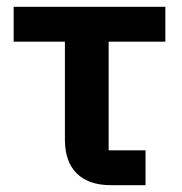

<svg xmlns="http://www.w3.org/2000/svg" viewBox="-20 -542 533 562"><path d="M305 0Q239 0 204.5 -34.5Q170 -69 170 -133V-420H20V-522H464V-420H298V-102H406V0Z"/></svg>

Font: IBM Plex Sans SmBld
Style: Regular
Weight: 600
Designer: Mike Abbink, Paul van der Laan, Pieter van Rosmalen
Foundry: Bold Monday
Version: Version 3.005